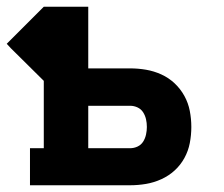

<svg xmlns="http://www.w3.org/2000/svg" viewBox="-45 -550 665 570"><path d="M44 0V-110H85V-310L-13 -407L-25 -420L85 -530H217V-347H341Q365 -347 388.5 -343Q412 -339 434 -329Q456 -319 473.5 -302.5Q491 -286 502.5 -265Q514 -244 518.5 -220.5Q523 -197 523 -173Q523 -149 518.5 -125.5Q514 -102 502.5 -81Q491 -60 473.5 -44Q456 -28 434 -18Q412 -8 388.5 -4Q365 0 341 0ZM341 -110Q353 -110 363.5 -115Q374 -120 380 -129.5Q386 -139 388.5 -150.5Q391 -162 391 -173Q391 -185 388.5 -196Q386 -207 380 -216.5Q374 -226 363.5 -231Q353 -236 341 -236H217V-110Z"/></svg>

Font: Iosevka Slab XBdEx
Style: Regular
Weight: 800
Width: 7
Monospace: yes
Designer: Belleve Invis
Foundry: Belleve Invis
Version: Version 11.1.0; ttfautohint (v1.8.3)